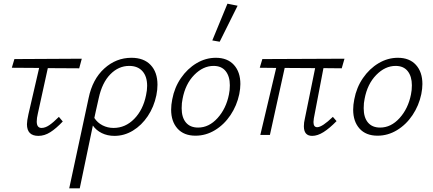

<svg xmlns="http://www.w3.org/2000/svg" viewBox="-20 -731 2345 1040"><path d="M185 -116Q179 -91 179 -73Q179 -38 205 -38Q225 -38 247 -53Q269 -68 299 -98L320 -73Q284 -35 252.5 -15Q221 5 188 5Q126 5 126 -58Q126 -76 134 -112L192 -363L44 -364L58 -411L423 -413L409 -361L239 -362Z M833 -272Q833 -245 827 -215Q814 -152 780.5 -102Q747 -52 700 -23.5Q653 5 600 5Q562 5 531.5 -10Q501 -25 483 -51Q455 80 412 289H355L460 -200Q481 -302 545 -360Q609 -418 692 -418Q759 -418 796 -379Q833 -340 833 -272ZM777 -266Q777 -317 751.5 -345.5Q726 -374 680 -374Q622 -374 577.5 -328.5Q533 -283 515 -200L499 -129L491 -92Q508 -66 535.5 -52Q563 -38 595 -38Q659 -38 707 -87Q755 -136 771 -215Q777 -242 777 -266Z M907 -137Q907 -163 913 -193Q925 -257 960 -308Q995 -359 1044.5 -388.5Q1094 -418 1149 -418Q1212 -418 1247 -379.5Q1282 -341 1282 -276Q1282 -251 1276 -221Q1263 -159 1228.5 -107.5Q1194 -56 1144.5 -26Q1095 4 1039 4Q976 4 941.5 -34.5Q907 -73 907 -137ZM1220 -219Q1225 -242 1225 -269Q1225 -317 1202.5 -345.5Q1180 -374 1137 -374Q1080 -374 1032 -325Q984 -276 969 -196Q964 -174 964 -145Q964 -95 987 -67.5Q1010 -40 1053 -40Q1112 -40 1158.5 -91.5Q1205 -143 1220 -219ZM1130 -512 1212 -711 1267 -700 1170 -505Z M1680 -90Q1678 -76 1678 -70Q1678 -42 1698 -42Q1725 -42 1783 -98L1803 -75Q1765 -36 1732.5 -15.5Q1700 5 1671 5Q1626 5 1626 -47Q1626 -67 1631 -87L1687 -362L1522 -363L1442 0H1390L1476 -363L1387 -364L1401 -411L1846 -413L1831 -361L1732 -362Z M1893 -137Q1893 -163 1899 -193Q1911 -257 1946 -308Q1981 -359 2030.5 -388.5Q2080 -418 2135 -418Q2198 -418 2233 -379.5Q2268 -341 2268 -276Q2268 -251 2262 -221Q2249 -159 2214.5 -107.5Q2180 -56 2130.5 -26Q2081 4 2025 4Q1962 4 1927.5 -34.5Q1893 -73 1893 -137ZM2206 -219Q2211 -242 2211 -269Q2211 -317 2188.5 -345.5Q2166 -374 2123 -374Q2066 -374 2018 -325Q1970 -276 1955 -196Q1950 -174 1950 -145Q1950 -95 1973 -67.5Q1996 -40 2039 -40Q2098 -40 2144.5 -91.5Q2191 -143 2206 -219Z"/></svg>

Font: Ysabeau Semilight
Style: Italic
Weight: 300
Italic angle: -12°
Designer: Christian Thalmann (Catharsis Fonts)
Version: Version 0.003